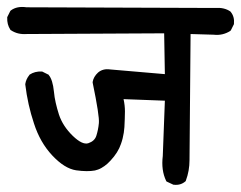

<svg xmlns="http://www.w3.org/2000/svg" viewBox="-34 -582 678 540"><path d="M452.6 -63 436 -70.8 434.1 -71.8 433.1 -73.7Q418.9 -103.5 423.8 -143.1L429.7 -298.8L313.5 -303.2Q317.4 -285.6 317.4 -268.6Q317.4 -258.3 316.9 -247.3Q316.4 -236.3 315.9 -224.6Q315.4 -216.8 314.2 -209Q313 -201.2 311 -193.1Q309.1 -185.1 306.2 -177.2Q298.3 -153.3 276.9 -130.4Q272.5 -125.5 268.3 -121.8Q264.2 -118.2 259.8 -115Q255.4 -111.8 251 -109.4Q246.6 -106.9 241.9 -105.2Q237.3 -103.5 232.9 -102.5Q211.9 -98.6 180.2 -103Q147.5 -107.9 112.8 -145Q78.6 -181.6 61.5 -234.9Q43.9 -287.6 37.1 -344.2V-344.7V-345.7Q38.1 -352.5 41 -358.9Q43.9 -365.2 48.3 -370.6L48.8 -371.6L49.3 -372.1Q64 -381.8 83.5 -380.9H84.5L85.4 -380.4L101.1 -372.6L102.5 -372.1L103 -371.1Q114.3 -357.9 117.7 -324.2Q119.1 -308.6 122.8 -292.5Q126.5 -276.4 131.8 -259.8Q142.6 -227.1 170.9 -199.7Q197.8 -173.8 214.4 -179.2Q231.9 -185.1 236.8 -199.7Q242.2 -216.3 244.1 -235.8Q246.1 -255.4 226.6 -349.6V-350.6V-351.6Q229 -366.2 241.7 -377.9Q248.5 -383.8 257.1 -386Q265.6 -388.2 275.9 -386.7L429.7 -373.5L427.7 -488.3L41.5 -486.3Q28.3 -485.4 17.3 -488Q6.3 -490.7 -3.4 -497.1L-4.4 -497.6L-4.9 -498.5Q-14.6 -513.2 -13.7 -532.7V-533.7L-13.2 -534.7L-5.4 -550.3L-4.4 -551.8L-3.4 -552.7Q13.7 -565.4 40.5 -561.5L571.8 -559.6Q596.7 -561.5 613.8 -549.8L614.3 -549.3L614.7 -548.8Q626 -535.2 624 -515.1V-514.2L623.5 -513.2L615.7 -497.6L614.7 -496.1L613.8 -495.1Q592.3 -481.4 566.9 -484.4L502 -486.3Q499 -160.6 499 -131.8Q499 -101.6 488.8 -74.2L488.3 -72.8L487.3 -71.8Q473.6 -60.1 454.6 -62.5H453.6Z"/></svg>

Font: NaikaiFont
Style: SemiBold
Weight: 600
Version: Version 1.89